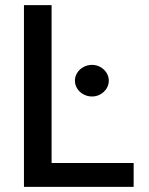

<svg xmlns="http://www.w3.org/2000/svg" viewBox="-20 -727 581 747"><path d="M73.2 -707H180.7V-92.8H500V0H73.2ZM271.5 -413.1Q271.5 -429.7 280.5 -443.8Q289.6 -458 304.9 -466.3Q320.3 -474.6 337.9 -474.6Q355.5 -474.6 370.4 -466.3Q385.3 -458 394.3 -443.8Q403.3 -429.7 403.3 -413.1Q403.3 -396.5 394.3 -382.3Q385.3 -368.2 370.4 -359.9Q355.5 -351.6 337.9 -351.6Q320.3 -351.6 304.9 -359.9Q289.6 -368.2 280.5 -382.3Q271.5 -396.5 271.5 -413.1Z"/></svg>

Font: WEMIX Pretendard Medium
Style: Regular
Weight: 500
Designer: Base glyphs from Inter by Rasmus Andersson; Hangeul glyphs from Noto Sans CJK(Source Han Sans) by Jang Soo-young and Kan
Foundry: Kil Hyung-jin
Version: Version 1.000